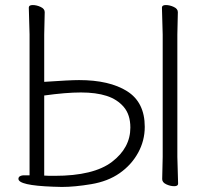

<svg xmlns="http://www.w3.org/2000/svg" viewBox="-20 -730 824 760"><path d="M622 -21 624 -109V-593L621 -700Q621 -710 636.5 -710Q652 -710 668 -702.5Q684 -695 684 -682L682 -593V-109L685 -3Q685 7 669.5 7Q654 7 638 -0.5Q622 -8 622 -21ZM225 10 189 9Q53 4 53 -22Q53 -34 71 -36H97V-594L94 -700Q94 -710 109.5 -710Q125 -710 141 -702.5Q157 -695 157 -682L155 -593V-406Q256 -413 293 -413Q413 -413 483 -369Q553 -325 553 -228Q553 -173 526.5 -125Q500 -77 453.5 -44.5Q407 -12 341 -1Q275 10 225 10ZM155 -352V-35Q165 -34 176 -34H196Q351 -34 423.5 -89.5Q496 -145 496 -225Q496 -276 470 -306.5Q444 -337 402 -350.5Q360 -364 300.5 -364Q241 -364 155 -352Z"/></svg>

Font: ToneOZ-Pinyin-WenKai-Light
Style: Light
Weight: 300
Designer: Fontworks Inc.
Foundry: ToneOZ
Version: Version 0.240331